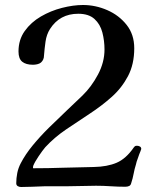

<svg xmlns="http://www.w3.org/2000/svg" viewBox="-20 -750 630 768"><path d="M545 -154Q545 -153 541.5 -144Q538 -135 537 -133Q534 -123 530 -113Q526 -103 524 -93Q518 -74 514.5 -55Q511 -36 505 -18Q503 -9 496.5 -6Q490 -3 481 -3Q452 -3 422.5 -5Q393 -7 364 -7Q336 -7 308 -6Q280 -5 251 -5Q229 -5 206.5 -5Q184 -5 161 -5Q138 -4 108 -3Q78 -2 64 -2Q57 -2 51 -5.5Q45 -9 45 -17Q45 -37 49 -57.5Q53 -78 63 -97Q81 -132 110.5 -168Q140 -204 176 -239.5Q212 -275 247 -308Q282 -341 310 -368Q346 -403 372 -452Q398 -501 398 -552Q398 -587 389.5 -620Q381 -653 358 -674Q335 -695 293 -695Q219 -695 180 -634Q166 -612 162 -583Q158 -554 156 -528Q156 -511 144 -500Q138 -495 129 -493Q120 -491 112 -491Q84 -491 69 -503Q54 -515 54 -544Q54 -591 79 -626Q104 -661 143.5 -684Q183 -707 228 -718.5Q273 -730 312 -730Q362 -730 409 -709.5Q456 -689 486.5 -650.5Q517 -612 517 -557Q517 -493 492 -445.5Q467 -398 426.5 -362Q386 -326 338.5 -295Q291 -264 244 -232Q197 -200 161 -161Q150 -148 134.5 -125Q119 -102 113 -87Q112 -84 112 -78Q112 -77 114 -77Q143 -77 172 -77.5Q201 -78 229 -79L355 -82Q409 -83 446.5 -99Q484 -115 515 -160Q517 -163 519.5 -165Q522 -167 528 -167Q534 -167 539.5 -164Q545 -161 545 -154Z"/></svg>

Font: Kaisei Tokumin Medium
Style: Regular
Weight: 500
Designer: Font-Kai,
Foundry: KAZUO KANAI
Version: Version 5.003